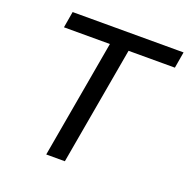

<svg xmlns="http://www.w3.org/2000/svg" viewBox="-123 -804 907 922"><g transform="rotate(20 330.5 -343.0)"><path d="M209 0 314.9 -603H80.1L94.2 -686H661.1L647 -603H410.2L304.2 0Z"/></g></svg>

Font: Archivo
Style: Italic
Weight: 400
Italic angle: -10°
Designer: Hector Gatti
Foundry: Omnibus-Type
Version: Version 2.001